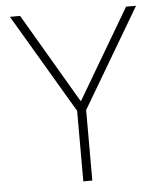

<svg xmlns="http://www.w3.org/2000/svg" viewBox="-51 -743 659 787"><g transform="rotate(-5 278.5 -349.0)"><path d="M297 0V-290L538 -698H497L280 -330H277L61 -698H19L260 -290V0Z"/></g></svg>

Font: IBM Plex Thai Looped ExtraLight
Style: Regular
Weight: 200
Designer: Mike Abbink, Paul van der Laan, Pieter van Rosmalen, Ben Mitchell, Mark Frömberg
Foundry: Bold Monday
Version: Version 1.0